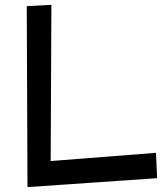

<svg xmlns="http://www.w3.org/2000/svg" viewBox="-20 -720 686 788"><path d="M625 11.2 92.8 47.9 89.8 -694.8 190.9 -700.2 188 -59.1 620.1 -92.8Z"/></svg>

Font: McLaren
Style: Regular
Weight: 400
Designer: Astigmatic (AOETI)
Foundry: Astigmatic (AOETI)
Version: Version 1.000